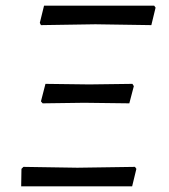

<svg xmlns="http://www.w3.org/2000/svg" viewBox="-20 -660 599 680"><path d="M125 -571 121 -579 136 -640H526L531 -633L516 -571L318 -574ZM131 -294 125 -301 141 -363 296 -361 449 -363 454 -355 438 -294 278 -296ZM55 0 56 -62 63 -69 254 -66 458 -69 463 -62 448 0Z"/></svg>

Font: Alegreya Sans
Style: Italic
Weight: 400
Italic angle: -7°
Designer: Juan Pablo del Peral
Foundry: Huerta Tipografica
Version: Version 2.007